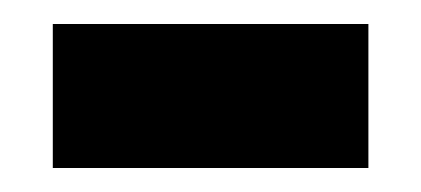

<svg xmlns="http://www.w3.org/2000/svg" viewBox="-20 -354 351 160"><path d="M24 -214H287V-334H24Z"/></svg>

Font: Pescante Normal
Style: Regular
Weight: 400
Designer: Ariel Martín Pérez
Foundry: Tunera Type Foundry
Version: Version 1.000;FEAKit 1.0